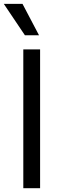

<svg xmlns="http://www.w3.org/2000/svg" viewBox="-34 -986 318 1006"><path d="M176.1 -727.3H88.1V0H176.1ZM96.6 -801.1H170.5L83.8 -965.9H-14.2Z"/></svg>

Font: Inter-Regular
Style: Regular
Weight: 500
Designer: Rasmus Andersson
Foundry: rsms
Version: ""